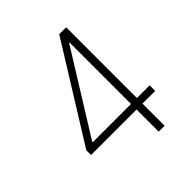

<svg xmlns="http://www.w3.org/2000/svg" viewBox="-196 -865 1003 1003"><g transform="rotate(-45 305.0 -364.0)"><path d="M68.8 -163.6V-198.7L397.5 -727.5H448.7V-204.6H542.5V-163.6H448.7V0H404.8V-163.6ZM404.8 -204.6V-658.7H401.9L122.1 -208.5V-204.6Z"/></g></svg>

Font: Inter Extra Light
Style: Regular
Weight: 200
Designer: Rasmus Andersson
Foundry: rsms
Version: Version 4.000;git-3c8e0fc